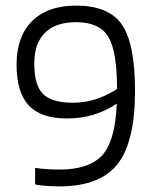

<svg xmlns="http://www.w3.org/2000/svg" viewBox="-20 -657 556 684"><path d="M251 -637Q368 -637 414.5 -569Q461 -501 461 -333Q461 -150 398 -71.5Q335 7 192 7Q167 7 142 5Q117 3 105 0V-59Q124 -56 146 -54.5Q168 -53 192 -53Q299 -53 345 -105Q391 -157 396 -288Q356 -261 312 -248Q268 -235 218 -235Q126 -235 82.5 -281.5Q39 -328 39 -427Q39 -527 94.5 -582Q150 -637 251 -637ZM251 -578Q178 -578 140 -540Q102 -502 102 -430Q102 -354 133 -322.5Q164 -291 241 -291Q281 -291 320.5 -303.5Q360 -316 397 -340Q397 -475 365.5 -526.5Q334 -578 251 -578Z"/></svg>

Font: Blinker Light
Style: Regular
Weight: 300
Designer: Juergen Huber
Foundry: supertype
Version: Version 1.017;hotconv 1.0.117;makeotfexe 2.5.65602